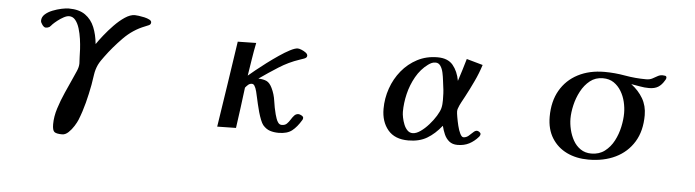

<svg xmlns="http://www.w3.org/2000/svg" viewBox="-46 -813 4093 1131"><g transform="rotate(5 2000.0 -247.0)"><path d="M811 -579Q811 -566 798.5 -561Q786 -556 777 -552Q707 -525 651.5 -468.5Q596 -412 553 -353Q544 -341 535.5 -328.5Q527 -316 520 -302Q507 -274 502.5 -243Q498 -212 493 -182Q483 -128 469 -74Q455 -20 435 30Q429 45 415 67.5Q401 90 383 107Q365 124 346 124Q312 124 300 114.5Q288 105 288 69Q288 24 303.5 -25Q319 -74 340.5 -122Q362 -170 380 -210Q389 -230 400 -255Q411 -280 411 -301Q411 -311 410 -321Q409 -331 409 -341Q409 -357 407.5 -385Q406 -413 401.5 -445Q397 -477 388 -506.5Q379 -536 364 -554.5Q349 -573 327 -573Q313 -573 294.5 -563Q276 -553 259.5 -540Q243 -527 233 -517Q229 -513 225.5 -508.5Q222 -504 217 -500Q207 -494 195 -494Q185 -494 174.5 -508Q164 -522 164 -532Q164 -554 181.5 -570Q199 -586 225.5 -596.5Q252 -607 278 -612.5Q304 -618 321 -618Q382 -618 418.5 -592Q455 -566 473 -522Q491 -478 496 -424H497Q511 -445 536 -476.5Q561 -508 591.5 -539.5Q622 -571 653.5 -592Q685 -613 712 -613Q719 -613 735 -611Q751 -609 768.5 -605Q786 -601 798.5 -594.5Q811 -588 811 -579Z M1752 -96Q1752 -92 1751 -89Q1750 -86 1748 -83Q1723 -41 1694.5 -18.5Q1666 4 1615 4Q1587 4 1564 -3.5Q1541 -11 1522 -33Q1514 -43 1506 -63Q1498 -83 1491 -107.5Q1484 -132 1479 -154.5Q1474 -177 1471 -190Q1468 -205 1462.5 -227Q1457 -249 1449 -261Q1443 -270 1434 -270Q1421 -270 1411.5 -261.5Q1402 -253 1395 -244Q1388 -183 1379.5 -123Q1371 -63 1363 -3L1252 -1Q1272 -129 1291 -256Q1310 -383 1329 -510L1438 -512Q1428 -463 1420.5 -414.5Q1413 -366 1405 -316Q1419 -328 1446.5 -350.5Q1474 -373 1508 -398.5Q1542 -424 1576.5 -447.5Q1611 -471 1640 -486Q1669 -501 1685 -501Q1693 -501 1707 -495.5Q1721 -490 1732.5 -481.5Q1744 -473 1744 -463Q1744 -451 1727 -445Q1710 -439 1701 -436Q1638 -415 1580.5 -378.5Q1523 -342 1469 -304Q1500 -303 1518.5 -294Q1537 -285 1551 -256Q1568 -221 1573.5 -181Q1579 -141 1589 -103Q1592 -93 1596.5 -79Q1601 -65 1609 -54.5Q1617 -44 1630 -44Q1649 -44 1660 -55Q1671 -66 1679.5 -80Q1688 -94 1698 -105Q1708 -116 1723 -116Q1730 -116 1741 -110Q1752 -104 1752 -96Z M2563 -272Q2563 -292 2562 -312.5Q2561 -333 2558 -352Q2556 -365 2553.5 -387.5Q2551 -410 2546 -433.5Q2541 -457 2530 -473Q2519 -489 2501 -489Q2488 -489 2478 -484.5Q2468 -480 2457 -472Q2415 -441 2387.5 -392.5Q2360 -344 2347 -289.5Q2334 -235 2334 -183Q2334 -169 2338 -149Q2342 -129 2350 -109Q2358 -89 2371 -76Q2384 -63 2402 -63Q2423 -63 2448 -80.5Q2473 -98 2496.5 -124.5Q2520 -151 2536.5 -178Q2553 -205 2558 -224Q2561 -236 2562 -248Q2563 -260 2563 -272ZM2801 -93Q2801 -88 2799.5 -85Q2798 -82 2795 -77Q2770 -48 2740 -32.5Q2710 -17 2671 -17Q2641 -17 2622 -32.5Q2603 -48 2592.5 -72Q2582 -96 2576 -121H2575Q2536 -72 2490.5 -45Q2445 -18 2380 -18Q2300 -18 2259.5 -66.5Q2219 -115 2219 -191Q2219 -253 2239.5 -312Q2260 -371 2298.5 -418Q2337 -465 2390.5 -493Q2444 -521 2510 -521Q2571 -521 2601 -485Q2631 -449 2641 -393Q2652 -426 2662 -459Q2672 -492 2682 -526L2778 -499Q2762 -448 2739 -400Q2728 -376 2716 -352.5Q2704 -329 2692 -306Q2682 -287 2672 -269Q2662 -251 2655 -231Q2652 -224 2652 -213Q2652 -204 2656 -180.5Q2660 -157 2666.5 -130Q2673 -103 2682.5 -84Q2692 -65 2702 -65Q2718 -65 2731.5 -76Q2745 -87 2756.5 -98.5Q2768 -110 2779 -110Q2785 -110 2793 -104.5Q2801 -99 2801 -93Z M3633 -289Q3633 -321 3625 -355Q3617 -389 3599.5 -418Q3582 -447 3555.5 -465Q3529 -483 3491 -483Q3447 -483 3415 -457.5Q3383 -432 3362 -392.5Q3341 -353 3331 -309.5Q3321 -266 3321 -230Q3321 -199 3329 -165Q3337 -131 3353.5 -101.5Q3370 -72 3397 -53.5Q3424 -35 3461 -35Q3507 -35 3540 -60Q3573 -85 3593.5 -124Q3614 -163 3623.5 -207Q3633 -251 3633 -289ZM3863 -518Q3863 -511 3857 -503Q3841 -475 3820 -462Q3799 -449 3766 -449Q3739 -449 3712.5 -454Q3686 -459 3660 -463Q3704 -430 3729.5 -386.5Q3755 -343 3755 -287Q3755 -194 3715.5 -129.5Q3676 -65 3607 -31.5Q3538 2 3447 2Q3375 2 3319 -25Q3263 -52 3230.5 -104Q3198 -156 3198 -230Q3198 -321 3235.5 -386Q3273 -451 3340.5 -486Q3408 -521 3497 -521Q3558 -521 3619.5 -510Q3681 -499 3745 -499Q3766 -499 3781 -507Q3796 -515 3810 -523Q3824 -531 3839 -531Q3846 -531 3854.5 -529.5Q3863 -528 3863 -518Z"/></g></svg>

Font: Kaisei Decol
Style: Bold
Weight: 700
Designer: Font-Kai, 金井和夫
Foundry: KAZUO KANAI
Version: Version 5.003